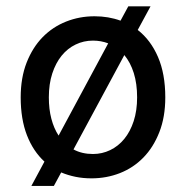

<svg xmlns="http://www.w3.org/2000/svg" viewBox="-20 -560 597 616"><path d="M136.7 -247.6Q136.7 -209.5 144.8 -179Q152.8 -148.4 168 -125L327.1 -420.9Q304.2 -429.7 278.3 -429.7Q248.5 -429.7 222.7 -417.2Q196.8 -404.8 177.7 -381.3Q158.7 -357.9 147.7 -324.2Q136.7 -290.5 136.7 -247.6ZM419.9 -247.6Q419.9 -291.5 409.2 -325.7Q398.4 -359.9 378.9 -383.3L215.8 -80.6Q242.7 -65.9 278.3 -65.9Q307.6 -65.9 333.5 -78.4Q359.4 -90.8 378.7 -114.3Q397.9 -137.7 408.9 -171.4Q419.9 -205.1 419.9 -247.6ZM462.9 -539.6 421.9 -463.9Q463.4 -431.6 486.8 -377.4Q510.3 -323.2 510.3 -247.6Q510.3 -184.6 491.2 -136Q472.2 -87.4 439.9 -54.4Q407.7 -21.5 364.7 -4.6Q321.8 12.2 273.4 12.2Q246.6 12.2 222.4 7.3Q198.2 2.4 176.3 -6.8L152.8 36.6H80.6L122.6 -41.5Q86.4 -74.7 66.4 -126.2Q46.4 -177.7 46.4 -247.6Q46.4 -310.5 65.4 -359.1Q84.5 -407.7 116.7 -440.7Q148.9 -473.6 191.9 -490.7Q234.9 -507.8 283.2 -507.8Q328.1 -507.8 366.7 -493.7L391.6 -539.6Z"/></svg>

Font: Andika APac
Style: Regular
Weight: 400
Designer: Victor Gaultney, Annie Olsen, Julie Remington, Don Collingsworth, Eric Hays, Becca Hirsbrunner
Foundry: SIL International
Version: Version 5.000